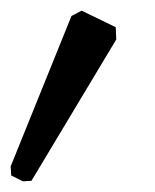

<svg xmlns="http://www.w3.org/2000/svg" viewBox="-21 -227 291 360"><path d="M113 -197 132 -207 196 -176 197 -153 38 112 22 113 0 102 -1 85Z"/></svg>

Font: New Athena Unicode
Style: Bold
Weight: 700
Designer: J. Rusten 1997; rev. by R. Hancock 2001, 2002, rev. by D. Mastronarde 2002-2021
Foundry: Society for Classical Studies (formerly American Philological Association)
Version: Version 5.008